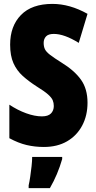

<svg xmlns="http://www.w3.org/2000/svg" viewBox="-20 -744 494 985"><path d="M429 -217Q429 -151 401.5 -99.5Q374 -48 324 -19Q274 10 205 10Q159 10 116.5 0Q74 -10 28 -35V-207Q70 -179 114 -163Q158 -147 195 -147Q227 -147 241.5 -162Q256 -177 256 -200Q256 -216 250.5 -229.5Q245 -243 226.5 -259.5Q208 -276 169 -300Q127 -327 96.5 -354.5Q66 -382 49 -420Q32 -458 32 -515Q32 -610 87.5 -667Q143 -724 249 -724Q338 -724 429 -673L384 -524Q310 -570 256 -570Q228 -570 216 -557Q204 -544 204 -524Q204 -505 210.5 -491.5Q217 -478 237 -462.5Q257 -447 297 -422Q362 -382 395.5 -335Q429 -288 429 -217ZM299 72Q276 152 236 221H127V207Q131 190 135 163Q139 136 142 108.5Q145 81 145 61H299Z"/></svg>

Font: Noto Sans Kannada ExtraCondensed Black
Style: Regular
Weight: 900
Width: 2
Designer: Jelle Bosma - Monotype Design Team
Foundry: Monotype Imaging Inc.
Version: Version 2.005; ttfautohint (v1.8.4.7-5d5b)